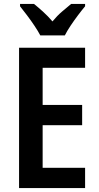

<svg xmlns="http://www.w3.org/2000/svg" viewBox="-20 -957 503 977"><path d="M413 0H77V-714H413V-612H197V-423H398V-320H197V-103H413ZM185 -777Q174 -798 156 -825Q138 -852 118 -878.5Q98 -905 82 -925V-937H153Q173 -921 198.5 -898Q224 -875 247 -848Q271 -877 295 -897.5Q319 -918 342 -937H413V-925Q397 -906 377 -879.5Q357 -853 339 -826Q321 -799 310 -777Z"/></svg>

Font: Noto Sans Sinhala Condensed SemiBold
Style: Regular
Weight: 600
Width: 3
Designer: Jelle Bosma - Monotype Design Team
Foundry: Monotype Imaging Inc.
Version: Version 2.006; ttfautohint (v1.8.4.7-5d5b)